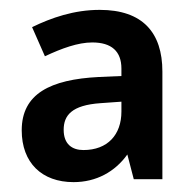

<svg xmlns="http://www.w3.org/2000/svg" viewBox="-20 -742 394 389"><path d="M182 -722C130 -722 84 -706 45 -687L71 -628C105 -644 138 -656 167 -656C206 -656 226 -638 226 -603V-588L180 -586C82 -581 24 -552 24 -478C24 -412 65 -373 129 -373C175 -373 213 -394 238 -429L251 -379H309V-597C309 -676 269 -722 182 -722ZM184 -533 226 -536V-516C226 -469 198 -438 149 -438C126 -438 109 -450 109 -479C109 -508 125 -529 184 -533Z"/></svg>

Font: Noto Sans Kannada SemiCondensed SemiBold
Style: Regular
Weight: 600
Width: 4
Designer: Jelle Bosma - Monotype Design Team
Foundry: Monotype Imaging Inc.
Version: Version 2.005